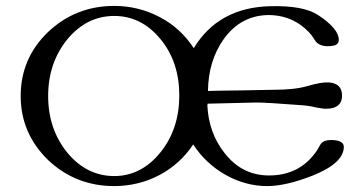

<svg xmlns="http://www.w3.org/2000/svg" viewBox="-20 -624 1216 650"><path d="M587 -301C587 -226 566 -161 523 -108C480 -55 428 -28 367 -28C305 -28 252 -54 208 -107C165 -160 143 -224 143 -299C143 -374 165 -438 208 -491C252 -544 305 -570 367 -570C428 -570 480 -544 523 -492C566 -440 587 -376 587 -301ZM884 6C927 6 978 -6 1037 -29C1108 -57 1144 -90 1144 -127C1144 -142 1129 -150 1100 -150C1085 -150 1073 -146 1066 -137L1054 -116C1016 -59 962 -30 891 -30C830 -30 780 -55 741 -105C705 -150 685 -204 682 -267L683 -273C692 -273 720 -274 767 -275C808 -276 836 -277 849 -277C870 -277 920 -274 999 -268C1014 -267 1031 -265 1051 -260C1068 -257 1080 -255 1088 -256C1122 -257 1139 -273 1138 -303C1137 -329 1122 -343 1093 -345C1076 -346 1053 -342 1022 -333C992 -324 953 -320 904 -320C892 -320 857 -319 799 -318C738 -317 699 -317 684 -316C685 -385 703 -443 737 -491C776 -546 829 -574 894 -573C933 -572 967 -561 997 -540C1018 -525 1034 -508 1044 -491C1054 -472 1075 -464 1107 -469C1120 -471 1127 -478 1127 -489C1127 -514 1104 -542 1057 -573C1024 -595 969 -605 894 -603C777 -600 691 -552 636 -461C607 -505 570 -540 523 -565C474 -591 422 -604 367 -604C279 -604 204 -574 142 -515C81 -456 50 -384 50 -299C50 -215 81 -143 142 -83C204 -24 279 6 367 6C478 6 577 -48 634 -135C689 -50 785 6 884 6Z"/></svg>

Font: GFS Ignacio
Style: Regular
Weight: 400
Designer: George D. Matthiopoulos
Foundry: George D. Matthiopoulos
Version: Version 1.000